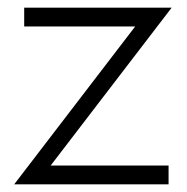

<svg xmlns="http://www.w3.org/2000/svg" viewBox="-20 -480 488 500"><path d="M332 -411H43V-460H427L112 -49H419V0H17Z"/></svg>

Font: Renner* Light
Style: Light
Weight: 300
Version: Version 003.000 ; ttfautohint (v0.97) -l 8 -r 50 -G 200 -x 1